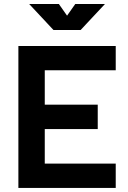

<svg xmlns="http://www.w3.org/2000/svg" viewBox="-20 -918 626 938"><path d="M69.8 0V-693.4H198.7V0ZM69.8 0V-118.7H545.4V0ZM69.8 -287.6V-406.7H457.5V-287.6ZM69.8 -574.7V-693.4H545.4V-574.7ZM241.2 -771.5 122.6 -898.4H267.6L312.5 -834.5H302.7L347.7 -898.4H492.7L374 -771.5Z"/></svg>

Font: Cascadia Mono
Style: Regular
Weight: 400
Monospace: yes
Designer: Aaron Bell
Foundry: Saja Typeworks
Version: Version 2404.023